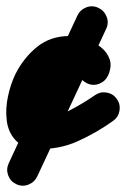

<svg xmlns="http://www.w3.org/2000/svg" viewBox="-35 -422 402 613"><path d="M279 -397Q298 -388 305.5 -368.5Q313 -349 304 -330Q249 -212 194 -94Q139 24 84 141Q75 160 55.5 167.5Q36 175 17 166Q-2 157 -9 137.5Q-16 118 -7 99Q48 -19 102.5 -137Q157 -255 212 -372Q221 -391 240.5 -398.5Q260 -406 279 -397ZM218 -223Q217 -220 217 -219Q214 -209 218 -200Q220 -196 208 -201Q196 -206 187 -206Q156 -206 136.5 -185.5Q117 -165 104 -139Q102 -135 97 -120.5Q92 -106 88 -89Q84 -72 83.5 -60Q83 -48 90 -47Q140 -45 184.5 -68Q229 -91 268 -118Q285 -130 305.5 -126.5Q326 -123 338 -106Q350 -89 346.5 -68.5Q343 -48 326 -36Q273 2 213 29Q153 56 86 53Q38 51 14.5 25.5Q-9 0 -13.5 -37.5Q-18 -75 -9.5 -114.5Q-1 -154 14 -185Q40 -237 83 -272Q126 -307 187 -307Q211 -307 237.5 -298Q264 -289 285.5 -272.5Q307 -256 315 -233Q323 -210 310 -181Q301 -162 281.5 -154.5Q262 -147 243 -156Q224 -165 216.5 -184.5Q209 -204 218 -223Z"/></svg>

Font: FRB American Cursive Guidelines Arrows Ultra
Style: Bold Italic
Weight: 1000
Italic angle: -25°
Version: Version 2.0;Modular Font Editor K font №1